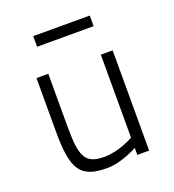

<svg xmlns="http://www.w3.org/2000/svg" viewBox="-129 -790 815 900"><g transform="rotate(-20 279.0 -340.0)"><path d="M406 -500V-86C406 -86 334 -44 259 -44C159 -44 144 -91 144 -241V-500H85V-239C85 -51 113 10 252 10C328 10 406 -35 406 -35V0H465V-500ZM138 -637H420V-690H138Z"/></g></svg>

Font: TitilliumText22L
Style: 250 wt
Weight: 300
Designer: Campivisivi
Foundry: Campivisivi
Version: 1.000